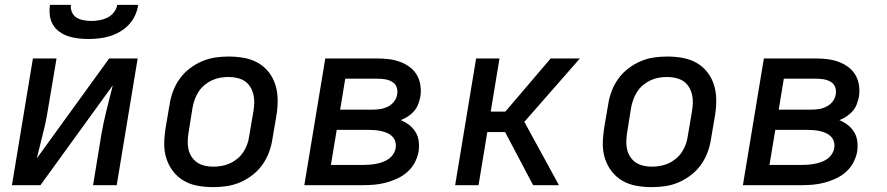

<svg xmlns="http://www.w3.org/2000/svg" viewBox="-20 -760 3640 788"><path d="M29 0 115 -520H212L177 -312Q169 -261 156 -211Q143 -161 131 -110L428 -520H545L459 0H362L396 -208Q405 -259 417.5 -309Q430 -359 443 -410L146 0ZM343 -600Q321 -600 300 -602.5Q279 -605 259.5 -611.5Q240 -618 223.5 -630Q207 -642 197 -659Q187 -676 184.5 -697Q182 -718 185 -740H271Q269 -724 275.5 -709.5Q282 -695 294.5 -687.5Q307 -680 323 -677Q339 -674 355 -674Q371 -674 388 -677Q405 -680 420.5 -687.5Q436 -695 447.5 -709.5Q459 -724 461 -740H547Q544 -718 534.5 -697Q525 -676 509 -659Q493 -642 472.5 -630Q452 -618 430.5 -611.5Q409 -605 387 -602.5Q365 -600 343 -600Z M855 8Q823 8 792 2.5Q761 -3 735.5 -17.5Q710 -32 691.5 -55.5Q673 -79 663.5 -107.5Q654 -136 654 -167.5Q654 -199 659 -231L676 -331Q680 -358 690 -385Q700 -412 717 -436Q734 -460 758 -478.5Q782 -497 809 -508.5Q836 -520 863.5 -524Q891 -528 918 -528Q950 -528 981 -522.5Q1012 -517 1038 -502.5Q1064 -488 1082.5 -464.5Q1101 -441 1110 -412.5Q1119 -384 1119.5 -352.5Q1120 -321 1115 -289L1098 -189Q1094 -162 1084 -135Q1074 -108 1057 -84Q1040 -60 1016 -41.5Q992 -23 965 -11.5Q938 0 910 4Q882 8 855 8ZM855 -76Q872 -76 889.5 -79Q907 -82 923.5 -89.5Q940 -97 954.5 -109Q969 -121 979 -136.5Q989 -152 995 -169Q1001 -186 1003 -203L1020 -303Q1023 -321 1023.5 -338.5Q1024 -356 1020 -372.5Q1016 -389 1007 -403.5Q998 -418 984.5 -427Q971 -436 953.5 -440Q936 -444 918 -444Q901 -444 883.5 -441Q866 -438 850 -430.5Q834 -423 819.5 -411Q805 -399 795 -383.5Q785 -368 779 -351Q773 -334 770 -317L754 -217Q751 -199 750.5 -181.5Q750 -164 753.5 -147.5Q757 -131 766.5 -116.5Q776 -102 789.5 -93Q803 -84 820 -80Q837 -76 855 -76Z M1229 0 1315 -520H1530Q1554 -520 1577.5 -517Q1601 -514 1622.5 -506Q1644 -498 1662 -484.5Q1680 -471 1691 -452Q1702 -433 1705.5 -409.5Q1709 -386 1705 -362Q1702 -347 1696 -331.5Q1690 -316 1679 -303.5Q1668 -291 1654 -282Q1640 -273 1625 -267Q1644 -259 1659.5 -247Q1675 -235 1685.5 -218Q1696 -201 1698.5 -180Q1701 -159 1698 -138Q1694 -115 1682 -92.5Q1670 -70 1651 -53.5Q1632 -37 1609 -26.5Q1586 -16 1562.5 -10Q1539 -4 1516 -2Q1493 0 1469 0ZM1510 -310Q1525 -310 1541 -312.5Q1557 -315 1572 -322.5Q1587 -330 1597.5 -343.5Q1608 -357 1610 -373Q1613 -389 1607.5 -403Q1602 -417 1589 -424.5Q1576 -432 1561 -434.5Q1546 -437 1530 -437H1397L1376 -310ZM1338 -83H1469Q1482 -83 1495.5 -84Q1509 -85 1522.5 -87.5Q1536 -90 1549 -94.5Q1562 -99 1574 -107Q1586 -115 1594 -127.5Q1602 -140 1604 -153Q1606 -166 1602.5 -178.5Q1599 -191 1590 -200Q1581 -209 1569.5 -214Q1558 -219 1545 -222Q1532 -225 1518.5 -226Q1505 -227 1492 -227H1362Z M2168 0 2053 -218H1980L1944 0H1848L1934 -520H2030L1994 -302H2054L2240 -520H2360L2132 -260L2274 0Z M2655 8Q2623 8 2592 2.5Q2561 -3 2535.5 -17.5Q2510 -32 2491.5 -55.5Q2473 -79 2463.5 -107.5Q2454 -136 2454 -167.5Q2454 -199 2459 -231L2476 -331Q2480 -358 2490 -385Q2500 -412 2517 -436Q2534 -460 2558 -478.5Q2582 -497 2609 -508.5Q2636 -520 2663.5 -524Q2691 -528 2718 -528Q2750 -528 2781 -522.5Q2812 -517 2838 -502.5Q2864 -488 2882.5 -464.5Q2901 -441 2910 -412.5Q2919 -384 2919.5 -352.5Q2920 -321 2915 -289L2898 -189Q2894 -162 2884 -135Q2874 -108 2857 -84Q2840 -60 2816 -41.5Q2792 -23 2765 -11.5Q2738 0 2710 4Q2682 8 2655 8ZM2655 -76Q2672 -76 2689.5 -79Q2707 -82 2723.5 -89.5Q2740 -97 2754.5 -109Q2769 -121 2779 -136.5Q2789 -152 2795 -169Q2801 -186 2803 -203L2820 -303Q2823 -321 2823.5 -338.5Q2824 -356 2820 -372.5Q2816 -389 2807 -403.5Q2798 -418 2784.5 -427Q2771 -436 2753.5 -440Q2736 -444 2718 -444Q2701 -444 2683.5 -441Q2666 -438 2650 -430.5Q2634 -423 2619.5 -411Q2605 -399 2595 -383.5Q2585 -368 2579 -351Q2573 -334 2570 -317L2554 -217Q2551 -199 2550.5 -181.5Q2550 -164 2553.5 -147.5Q2557 -131 2566.5 -116.5Q2576 -102 2589.5 -93Q2603 -84 2620 -80Q2637 -76 2655 -76Z M3029 0 3115 -520H3330Q3354 -520 3377.5 -517Q3401 -514 3422.5 -506Q3444 -498 3462 -484.5Q3480 -471 3491 -452Q3502 -433 3505.5 -409.5Q3509 -386 3505 -362Q3502 -347 3496 -331.5Q3490 -316 3479 -303.5Q3468 -291 3454 -282Q3440 -273 3425 -267Q3444 -259 3459.5 -247Q3475 -235 3485.5 -218Q3496 -201 3498.5 -180Q3501 -159 3498 -138Q3494 -115 3482 -92.5Q3470 -70 3451 -53.5Q3432 -37 3409 -26.5Q3386 -16 3362.5 -10Q3339 -4 3316 -2Q3293 0 3269 0ZM3310 -310Q3325 -310 3341 -312.5Q3357 -315 3372 -322.5Q3387 -330 3397.5 -343.5Q3408 -357 3410 -373Q3413 -389 3407.5 -403Q3402 -417 3389 -424.5Q3376 -432 3361 -434.5Q3346 -437 3330 -437H3197L3176 -310ZM3138 -83H3269Q3282 -83 3295.5 -84Q3309 -85 3322.5 -87.5Q3336 -90 3349 -94.5Q3362 -99 3374 -107Q3386 -115 3394 -127.5Q3402 -140 3404 -153Q3406 -166 3402.5 -178.5Q3399 -191 3390 -200Q3381 -209 3369.5 -214Q3358 -219 3345 -222Q3332 -225 3318.5 -226Q3305 -227 3292 -227H3162Z"/></svg>

Font: Iosevka Md Ex Obl
Style: Regular
Weight: 500
Width: 7
Italic angle: -9°
Monospace: yes
Designer: Belleve Invis
Foundry: Belleve Invis
Version: Version 32.5.0; ttfautohint (v1.8.4)